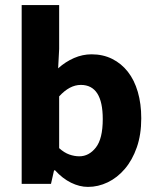

<svg xmlns="http://www.w3.org/2000/svg" viewBox="-20 -721 613 753"><path d="M325 12Q292 12 258.5 -4.5Q225 -21 196 -53H192L180 0H65V-701H212V-529L208 -453Q237 -479 270.5 -493.5Q304 -508 339 -508Q384 -508 420 -490Q456 -472 481.5 -439.5Q507 -407 520.5 -360.5Q534 -314 534 -257Q534 -193 516.5 -143Q499 -93 469.5 -58.5Q440 -24 402.5 -6Q365 12 325 12ZM291 -108Q329 -108 356 -142.5Q383 -177 383 -254Q383 -388 297 -388Q253 -388 212 -343V-140Q232 -122 252 -115Q272 -108 291 -108Z"/></svg>

Font: TT Toshiba Sans
Style: Bold
Weight: 700
Designer: Paul D. Hunt
Foundry: Toshiba Corporation
Version: Version 2.020;PS 2.000;hotconv 1.0.86;makeotf.lib2.5.63406